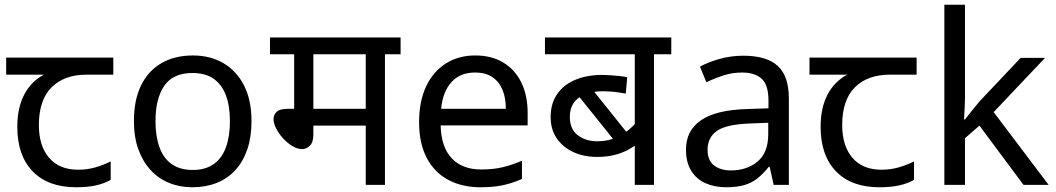

<svg xmlns="http://www.w3.org/2000/svg" viewBox="-20 -780 4453 810"><path d="M301 10Q183 10 118 -57Q53 -124 53 -245Q53 -325 82 -380.5Q111 -436 165 -465H6V-537H458V-465H345Q251 -465 197.5 -411.5Q144 -358 144 -252Q144 -165 187 -114.5Q230 -64 310 -64Q347 -64 381 -73.5Q415 -83 447 -99V-21Q418 -5 383 2.5Q348 10 301 10Z M1041 -269Q1041 -202 1023.5 -150.5Q1006 -99 973.5 -63Q941 -27 894.5 -8.5Q848 10 791 10Q738 10 693 -8.5Q648 -27 615 -63Q582 -99 563.5 -150.5Q545 -202 545 -269Q545 -358 575 -419.5Q605 -481 661 -513.5Q717 -546 794 -546Q867 -546 922.5 -513.5Q978 -481 1009.5 -419.5Q1041 -358 1041 -269ZM636 -269Q636 -206 652.5 -159.5Q669 -113 704 -88Q739 -63 793 -63Q847 -63 882 -88Q917 -113 933.5 -159.5Q950 -206 950 -269Q950 -333 933 -378Q916 -423 881.5 -447.5Q847 -472 792 -472Q710 -472 673 -418Q636 -364 636 -269Z M1604 -551V0H1523V-250H1302V-213Q1302 -180 1287.5 -165.5Q1273 -151 1254 -151Q1235 -151 1214 -163.5Q1193 -176 1175 -195.5Q1157 -215 1145.5 -237Q1134 -259 1134 -278Q1134 -296 1147.5 -308.5Q1161 -321 1195 -321H1221V-551H1119V-622H1670V-551ZM1523 -551H1302V-321H1523Z M1985 -546Q2054 -546 2103.5 -516Q2153 -486 2179.5 -431.5Q2206 -377 2206 -304V-251H1839Q1841 -160 1885.5 -112.5Q1930 -65 2010 -65Q2061 -65 2100.5 -74.5Q2140 -84 2182 -102V-25Q2141 -7 2101 1.5Q2061 10 2006 10Q1930 10 1871.5 -21Q1813 -52 1780.5 -113.5Q1748 -175 1748 -264Q1748 -352 1777.5 -415Q1807 -478 1860.5 -512Q1914 -546 1985 -546ZM1984 -474Q1921 -474 1884.5 -433.5Q1848 -393 1841 -321H2114Q2114 -367 2100 -401Q2086 -435 2057.5 -454.5Q2029 -474 1984 -474Z M2812 -551H2739V0H2658V-201L2673 -175Q2655 -162 2630.5 -148.5Q2606 -135 2573.5 -126.5Q2541 -118 2498 -118Q2442 -118 2397.5 -139Q2353 -160 2328 -197.5Q2303 -235 2303 -286Q2303 -343 2330.5 -383Q2358 -423 2407.5 -443.5Q2457 -464 2522 -464Q2536 -464 2556 -462.5Q2576 -461 2595.5 -459Q2615 -457 2626 -454L2620 -385Q2600 -389 2575 -392Q2550 -395 2525 -395Q2459 -395 2421.5 -367.5Q2384 -340 2384 -287Q2384 -235 2417.5 -209.5Q2451 -184 2499 -184Q2540 -184 2572.5 -197Q2605 -210 2629.5 -230Q2654 -250 2671 -271L2658 -220V-551H2279V-622H2812ZM2462 -424 2634 -209 2588 -167 2400 -401Z M3116 -545Q3214 -545 3261 -502Q3308 -459 3308 -365V0H3244L3227 -76H3223Q3200 -47 3175.5 -27.5Q3151 -8 3119.5 1Q3088 10 3043 10Q2995 10 2956.5 -7Q2918 -24 2896 -59.5Q2874 -95 2874 -149Q2874 -229 2937 -272.5Q3000 -316 3131 -320L3222 -323V-355Q3222 -422 3193 -448Q3164 -474 3111 -474Q3069 -474 3031 -461.5Q2993 -449 2960 -433L2933 -499Q2968 -518 3016 -531.5Q3064 -545 3116 -545ZM3142 -259Q3042 -255 3003.5 -227Q2965 -199 2965 -148Q2965 -103 2992.5 -82Q3020 -61 3063 -61Q3131 -61 3176 -98.5Q3221 -136 3221 -214V-262Z M3690 10Q3572 10 3507 -57Q3442 -124 3442 -245Q3442 -325 3471 -380.5Q3500 -436 3554 -465H3395V-537H3847V-465H3734Q3640 -465 3586.5 -411.5Q3533 -358 3533 -252Q3533 -165 3576 -114.5Q3619 -64 3699 -64Q3736 -64 3770 -73.5Q3804 -83 3836 -99V-21Q3807 -5 3772 2.5Q3737 10 3690 10Z M4051 -363Q4051 -347 4049.5 -321Q4048 -295 4047 -276H4051Q4057 -284 4069 -299Q4081 -314 4093.5 -329.5Q4106 -345 4115 -355L4286 -536H4389L4172 -307L4404 0H4298L4112 -250L4051 -197V0H3964V-760H4051Z"/></svg>

Font: hin115
Style: Book
Weight: 400
Designer: Jelle Bosma - Monotype Design Team
Foundry: Monotype Imaging Inc.
Version: Version 2.003